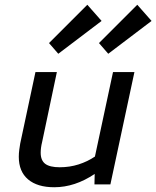

<svg xmlns="http://www.w3.org/2000/svg" viewBox="-20 -775 657 807"><path d="M208 12Q137 12 98 -21Q59 -54 59 -116Q59 -131 61 -145.5Q63 -160 65 -172L129 -472H219L157 -178Q154 -166 152.5 -154.5Q151 -143 151 -133Q151 -101 170 -86.5Q189 -72 231 -72Q273 -72 310.5 -84Q348 -96 379 -117L455 -472H545L444 0H377L378 -44Q295 12 208 12ZM225 -549 186 -594 347 -755 407 -687ZM435 -549 396 -594 557 -755 617 -687Z"/></svg>

Font: Sometype Mono Medium
Style: Italic
Weight: 500
Italic angle: -12°
Monospace: yes
Designer: Ryoichi Tsunekawa
Foundry: Dharma Type
Version: Version 1.000; ttfautohint (v1.8.3)